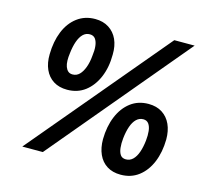

<svg xmlns="http://www.w3.org/2000/svg" viewBox="-105 -852 1072 985"><g transform="rotate(15 430.5 -360.0)"><path d="M91 0 703 -729H811L200 0ZM237 -341Q194 -341 164 -360Q134 -379 118.5 -413.5Q103 -448 104 -494Q105 -562 126.5 -615Q148 -668 188.5 -698.5Q229 -729 284 -729Q326 -729 356.5 -709.5Q387 -690 402.5 -656Q418 -622 417 -576Q417 -508 394.5 -455Q372 -402 332 -371.5Q292 -341 237 -341ZM244 -424Q265 -424 280 -439Q295 -454 305 -481Q315 -508 318 -544Q322 -572 319.5 -595Q317 -618 307 -632Q297 -646 277 -646Q256 -646 241 -631Q226 -616 216.5 -589Q207 -562 203 -525Q200 -505 200.5 -486Q201 -467 206 -453.5Q211 -440 220 -432Q229 -424 244 -424ZM615 9Q572 9 542 -10Q512 -29 496.5 -63.5Q481 -98 481 -144Q482 -212 504 -265Q526 -318 566 -348.5Q606 -379 661 -379Q704 -379 734 -359.5Q764 -340 779.5 -306Q795 -272 795 -226Q794 -158 772 -105Q750 -52 710 -21.5Q670 9 615 9ZM621 -74Q642 -74 657.5 -89Q673 -104 682.5 -131Q692 -158 696 -194Q699 -222 696.5 -245Q694 -268 684 -282Q674 -296 655 -296Q634 -296 618.5 -281Q603 -266 593.5 -239Q584 -212 580 -175Q577 -147 579.5 -124Q582 -101 591.5 -87.5Q601 -74 621 -74Z"/></g></svg>

Font: Mona Sans ExtraLight
Style: Bold Italic
Weight: 700
Italic angle: -11.6951°
Version: Version 2.000